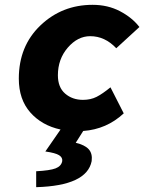

<svg xmlns="http://www.w3.org/2000/svg" viewBox="-20 -532 640 796"><path d="M130 244V178Q187 175 210.5 166Q234 157 238 136Q240 121 225 111.5Q210 102 168 96L231 5Q153 -12 105.5 -66Q58 -120 58 -206Q58 -341 147.5 -426.5Q237 -512 364 -512Q427 -512 477.5 -485.5Q528 -459 558 -420L462 -332Q415 -382 354 -382Q302 -382 261 -334.5Q220 -287 220 -220Q220 -170 250 -144Q280 -118 324 -118Q356 -118 380.5 -130.5Q405 -143 438 -170L493 -62Q422 4 325 11L294 60Q332 69 348 87Q364 105 360 136Q340 238 130 244Z"/></svg>

Font: TypoPRO Source Code Pro
Style: Italic
Weight: 900
Italic angle: -11°
Monospace: yes
Designer: Paul D. Hunt, Teo Tuominen
Foundry: Adobe Systems Incorporated
Version: Version 1.030;PS 1.0;hotconv 1.0.84;makeotf.lib2.5.63406